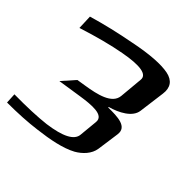

<svg xmlns="http://www.w3.org/2000/svg" viewBox="-231 -819 994 994"><g transform="rotate(45 266.5 -321.5)"><path d="M352 -324 353 -328C411 -344 476 -378 483 -430L502 -575C509 -625 487 -656 438 -666C388 -676 310 -671 206 -650C115 -633 31 -613 -47 -590L-44 -510C50 -540 133 -562 205 -575C318 -596 374 -586 370 -545L358 -414C352 -351 265 -332 189 -320L139 -312L77 -242L208 -262C281 -273 367 -282 361 -226L351 -123C347 -80 292 -52 188 -38C128 -31 52 -28 -39 -29L-36 28C43 28 113 24 174 16C257 6 336 -9 391 -39C428 -60 462 -95 468 -138L485 -260C494 -323 422 -325 352 -324Z"/></g></svg>

Font: Gamestation Warped
Style: Regular
Weight: 400
Designer: Jonas Hecksher
Foundry: Jonas Hecksher, Playtypeª, e-types AS
Version: Version 1.003